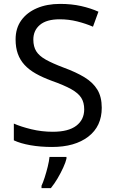

<svg xmlns="http://www.w3.org/2000/svg" viewBox="-20 -744 589 985"><path d="M502 -191Q502 -96 433 -43Q364 10 247 10Q187 10 136 1Q85 -8 51 -24V-110Q87 -94 140.5 -81Q194 -68 251 -68Q331 -68 371.5 -99Q412 -130 412 -183Q412 -218 397 -242Q382 -266 345.5 -286.5Q309 -307 244 -330Q198 -347 163.5 -366.5Q129 -386 106 -411Q83 -436 71.5 -468Q60 -500 60 -542Q60 -599 89 -639.5Q118 -680 169.5 -702Q221 -724 288 -724Q347 -724 396 -713Q445 -702 485 -684L457 -607Q420 -623 376.5 -634Q333 -645 286 -645Q219 -645 185 -616.5Q151 -588 151 -541Q151 -505 166 -481Q181 -457 215 -438Q249 -419 307 -397Q370 -374 413.5 -347.5Q457 -321 479.5 -284Q502 -247 502 -191ZM321 70Q317 88 304.5 115.5Q292 143 275.5 171Q259 199 241 221H193V209Q201 192 209.5 165.5Q218 139 225 110.5Q232 82 234 61H321Z"/></svg>

Font: Noto Sans Sora Sompeng
Style: Regular
Weight: 400
Designer: Monotype Design Team. David Williams.
Foundry: Monotype Imaging Inc.
Version: Version 2.101